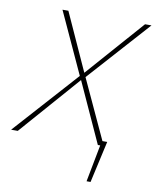

<svg xmlns="http://www.w3.org/2000/svg" viewBox="-94 -729 807 994"><g transform="rotate(10 310.0 -231.5)"><path d="M430 195 472 -24H500L451 195ZM-1 0 301 -336 153 -658H184L321 -356L587 -658H621L331 -335L486 0H455L311 -316L34 0Z"/></g></svg>

Font: Ysabeau Office Thin
Style: Italic
Weight: 250
Italic angle: -12°
Designer: Christian Thalmann (Catharsis Fonts)
Version: Version 2.001;gftools[0.9.30]; featfreeze: tnum,lnum,ss02